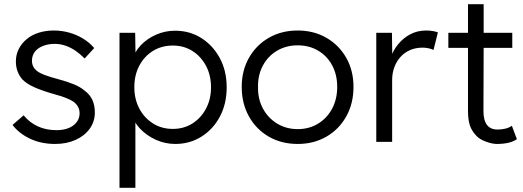

<svg xmlns="http://www.w3.org/2000/svg" viewBox="-20 -679 2504 919"><path d="M40 -81 93 -127Q122 -92 161.5 -74Q201 -56 250 -56Q275 -56 295 -61.5Q315 -67 330 -78Q345 -89 353 -104Q361 -119 361 -137Q361 -170 332 -192Q319 -201 295 -210.5Q271 -220 237 -229Q181 -245 144 -261.5Q107 -278 86 -300Q71 -318 63.5 -339Q56 -360 56 -385Q56 -417 69.5 -444Q83 -471 107.5 -491.5Q132 -512 165.5 -522.5Q199 -533 238 -533Q275 -533 311 -523Q347 -513 378 -494Q409 -475 431 -449L385 -399Q366 -419 343 -435Q320 -451 294.5 -460Q269 -469 242 -469Q218 -469 197.5 -463Q177 -457 162.5 -446.5Q148 -436 140.5 -421Q133 -406 133 -388Q133 -373 139 -361Q145 -349 156 -340Q170 -329 195.5 -319.5Q221 -310 259 -300Q303 -288 333.5 -275.5Q364 -263 384 -246Q411 -226 422.5 -200Q434 -174 434 -141Q434 -97 409.5 -63Q385 -29 342 -9.5Q299 10 244 10Q177 10 124 -15Q71 -40 40 -81Z M552 220V-522H627L629 -395L615 -393Q624 -431 654 -462.5Q684 -494 727 -513Q770 -532 818 -532Q888 -532 943.5 -497Q999 -462 1032 -401Q1065 -340 1065 -261Q1065 -183 1033 -122Q1001 -61 945 -25.5Q889 10 819 10Q770 10 726 -10Q682 -30 651 -62.5Q620 -95 610 -133H628V220ZM990 -261Q990 -319 966 -364Q942 -409 901 -435Q860 -461 807 -461Q754 -461 712.5 -435.5Q671 -410 647 -365Q623 -320 623 -262Q623 -204 647 -159Q671 -114 712.5 -88Q754 -62 807 -62Q860 -62 901 -88Q942 -114 966 -159Q990 -204 990 -261Z M1137 -263Q1137 -341 1171.5 -402Q1206 -463 1266.5 -498Q1327 -533 1405 -533Q1482 -533 1542.5 -498Q1603 -463 1637.5 -402Q1672 -341 1672 -263Q1672 -184 1637.5 -122Q1603 -60 1542.5 -25Q1482 10 1405 10Q1327 10 1266.5 -25Q1206 -60 1171.5 -122Q1137 -184 1137 -263ZM1594 -263Q1594 -321 1570 -366Q1546 -411 1503 -436.5Q1460 -462 1405 -462Q1350 -462 1306.5 -436.5Q1263 -411 1238.5 -365.5Q1214 -320 1215 -263Q1214 -205 1238.5 -159.5Q1263 -114 1306.5 -87.5Q1350 -61 1405 -61Q1460 -61 1503 -87.5Q1546 -114 1570 -159.5Q1594 -205 1594 -263Z M1781 0V-522H1856L1858 -383L1850 -402Q1861 -437 1885.5 -467Q1910 -497 1944 -515Q1978 -533 2019 -533Q2036 -533 2051 -530.5Q2066 -528 2076 -524L2055 -440Q2042 -446 2028.5 -448.5Q2015 -451 2003 -451Q1969 -451 1942 -439Q1915 -427 1896 -405.5Q1877 -384 1867 -356Q1857 -328 1857 -296V0Z M2126 -522H2220V-659H2295V-522H2432V-450H2295L2294 -148Q2294 -59 2361 -59Q2405 -59 2430 -77L2454 -13Q2422 10 2358 10Q2336 10 2306 -1Q2276 -12 2261 -28Q2237 -53 2228.5 -80.5Q2220 -108 2220 -149V-450H2126Z"/></svg>

Font: Mach Light
Style: Regular
Weight: 300
Version: Version 1.002